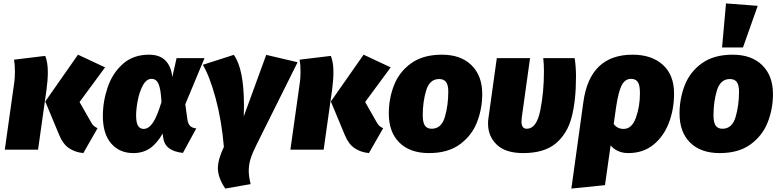

<svg xmlns="http://www.w3.org/2000/svg" viewBox="-20 -873 4543 1120"><path d="M326 -84 244 -281 435 -554 593 -480 444 -278 513 -157Q520 -145 527.5 -138.5Q535 -132 549 -125L466 20Q417 15 382 -9Q347 -33 326 -84ZM64 -398Q67 -425 67 -454Q67 -497 62 -525L244 -547Q259 -509 259 -452Q259 -405 251 -348L202 0H8Z M985 -423 1010 -534H1173L1061 -265L1073 -177Q1077 -150 1089.5 -138Q1102 -126 1125 -124L1047 19Q993 13 964.5 -9.5Q936 -32 931 -75L929 -94Q894 -34 853.5 -7Q813 20 758 20Q677 20 628.5 -36Q580 -92 580 -196Q580 -281 608 -363.5Q636 -446 696.5 -500Q757 -554 849 -554Q912 -554 945.5 -519.5Q979 -485 985 -423ZM774 -201Q774 -158 785 -139.5Q796 -121 818 -121Q847 -121 871.5 -156.5Q896 -192 922 -278Q918 -353 905 -383Q892 -413 864 -413Q834 -413 813.5 -375Q793 -337 783.5 -286.5Q774 -236 774 -201Z M1403 -260Q1403 -217 1402 -194L1533 -553L1716 -510L1477 -30Q1453 18 1442 52.5Q1431 87 1431 124Q1431 155 1442 201L1294 227Q1251 163 1251 108Q1251 57 1286 -16Q1273 -170 1238 -299.5Q1203 -429 1163 -495L1344 -553Q1403 -471 1403 -260Z M1992 -84 1910 -281 2101 -554 2259 -480 2110 -278 2179 -157Q2186 -145 2193.5 -138.5Q2201 -132 2215 -125L2132 20Q2083 15 2048 -9Q2013 -33 1992 -84ZM1730 -398Q1733 -425 1733 -454Q1733 -497 1728 -525L1910 -547Q1925 -509 1925 -452Q1925 -405 1917 -348L1868 0H1674Z M2248 -211Q2248 -298 2278.5 -376Q2309 -454 2378.5 -504Q2448 -554 2558 -554Q2668 -554 2730.5 -492.5Q2793 -431 2793 -325Q2793 -238 2762.5 -160Q2732 -82 2662.5 -31Q2593 20 2482 20Q2372 20 2310 -41Q2248 -102 2248 -211ZM2595 -338Q2595 -377 2582 -394.5Q2569 -412 2542 -412Q2486 -412 2466 -345.5Q2446 -279 2446 -201Q2446 -159 2458.5 -140.5Q2471 -122 2498 -122Q2555 -122 2575 -190.5Q2595 -259 2595 -338Z M3340 -426Q3340 -286 3314.5 -189Q3289 -92 3221.5 -36Q3154 20 3032 20Q2929 20 2878 -29Q2827 -78 2827 -151Q2827 -172 2829 -182L2878 -534H3072L3024 -190Q3022 -174 3022 -164Q3022 -122 3053 -122Q3110 -122 3131.5 -228.5Q3153 -335 3153 -456Q3153 -499 3149 -534H3332Q3340 -486 3340 -426Z M3912 -327Q3912 -236 3882 -157Q3852 -78 3792 -29Q3732 20 3645 20Q3612 20 3585.5 8Q3559 -4 3542 -25L3509 207L3313 227L3383 -278Q3421 -554 3670 -554Q3781 -554 3846.5 -495Q3912 -436 3912 -327ZM3713 -329Q3713 -378 3700 -395.5Q3687 -413 3661 -413Q3626 -413 3606.5 -375.5Q3587 -338 3573 -242L3560 -150Q3580 -121 3618 -121Q3666 -121 3689.5 -186.5Q3713 -252 3713 -329Z M3944 -211Q3944 -298 3974.5 -376Q4005 -454 4074.5 -504Q4144 -554 4254 -554Q4364 -554 4426.5 -492.5Q4489 -431 4489 -325Q4489 -238 4458.5 -160Q4428 -82 4358.5 -31Q4289 20 4178 20Q4068 20 4006 -41Q3944 -102 3944 -211ZM4291 -338Q4291 -377 4278 -394.5Q4265 -412 4238 -412Q4182 -412 4162 -345.5Q4142 -279 4142 -201Q4142 -159 4154.5 -140.5Q4167 -122 4194 -122Q4251 -122 4271 -190.5Q4291 -259 4291 -338ZM4400 -839 4314 -596H4192L4215 -853Z"/></svg>

Font: FiraGO Heavy
Style: Italic
Weight: 900
Italic angle: -8°
Designer: bBox Type GmbH
Foundry: bBox Type GmbH
Version: Version 1.001